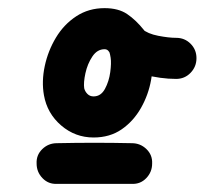

<svg xmlns="http://www.w3.org/2000/svg" viewBox="-20 -573 503 472"><path d="M70 -171Q69 -192 84 -206.5Q99 -221 120 -221Q166 -222 212 -222Q258 -222 304 -221Q325 -221 340 -206.5Q355 -192 354 -171Q354 -150 339.5 -135Q325 -120 304 -121Q258 -121 212 -121Q166 -121 120 -121Q99 -120 84.5 -135Q70 -150 70 -171ZM334 -499Q347 -483 345 -462Q343 -441 326 -428Q310 -415 289 -417.5Q268 -420 255 -436Q251 -441 247.5 -446.5Q244 -452 237 -452Q219 -452 207 -434Q195 -416 190 -393Q185 -370 187 -356Q189 -348 195 -342Q201 -336 210 -336Q228 -336 238 -354.5Q248 -373 251 -395.5Q254 -418 252 -431Q251 -439 248 -448Q241 -466 248 -481.5Q255 -497 268 -505Q281 -514 298 -514.5Q315 -515 329 -502Q343 -490 369 -485Q395 -480 413 -480Q413 -480 413 -480Q413 -480 413 -480Q434 -480 448.5 -465.5Q463 -451 463 -430Q463 -409 448.5 -394Q434 -379 413 -379Q375 -379 332.5 -390Q290 -401 262 -427Q247 -440 256 -456.5Q265 -473 282 -485Q299 -496 318 -497.5Q337 -499 343 -481Q349 -465 352 -448Q358 -414 351.5 -377Q345 -340 326.5 -307.5Q308 -275 279 -255Q250 -235 210 -235Q165 -235 130.5 -264.5Q96 -294 88 -339Q82 -373 90 -410.5Q98 -448 117.5 -480.5Q137 -513 167.5 -533Q198 -553 237 -553Q271 -553 292.5 -538.5Q314 -524 334 -499Q334 -499 334 -499Q334 -499 334 -499Z"/></svg>

Font: FRB American Cursive Ultra
Style: Bold Italic
Weight: 1000
Italic angle: -25°
Version: Version 2.0;Modular Font Editor K font №1